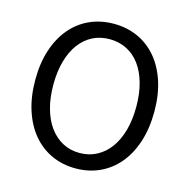

<svg xmlns="http://www.w3.org/2000/svg" viewBox="-110 -855 962 975"><g transform="rotate(15 371.0 -367.0)"><path d="M371 13Q302 13 244.5 -13.5Q187 -40 145.5 -89.5Q104 -139 81 -210Q58 -281 58 -369Q58 -457 81 -527Q104 -597 145.5 -646Q187 -695 244.5 -721Q302 -747 371 -747Q440 -747 497.5 -721Q555 -695 596.5 -646Q638 -597 661 -527Q684 -457 684 -369Q684 -281 661 -210Q638 -139 596.5 -89.5Q555 -40 497.5 -13.5Q440 13 371 13ZM371 -68Q420 -68 460.5 -89.5Q501 -111 529.5 -150Q558 -189 573.5 -244.5Q589 -300 589 -369Q589 -438 573.5 -493Q558 -548 529.5 -586.5Q501 -625 460.5 -645.5Q420 -666 371 -666Q321 -666 281 -645.5Q241 -625 212.5 -586.5Q184 -548 168.5 -493Q153 -438 153 -369Q153 -300 168.5 -244.5Q184 -189 212.5 -150Q241 -111 281 -89.5Q321 -68 371 -68Z"/></g></svg>

Font: SpoqaHanSans-Regular
Style: Regular
Weight: 400
Designer: [Spoqa Han Sans] Dong-huui Kim \uAE40 \uB3D9 \uD718  Younghwa Kang \uAC15 \uC601 \uD654  [Noto Sans] Ryoko NISHIZUKA \u8
Foundry: Spoqa (http://www.spoqa-han-sans.com)
Version: Version 2.000